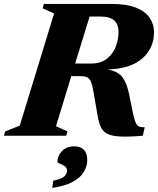

<svg xmlns="http://www.w3.org/2000/svg" viewBox="-55 -690 803 976"><path d="M229.5 -48.5 288 -22 281.5 0H-35L-28.5 -22L45.5 -51.5L220 -621.5L161.5 -648L168 -670H511Q589.5 -670 637 -650.8Q684.5 -631.5 706.2 -599Q728 -566.5 728 -526Q728 -446 668.8 -393.2Q609.5 -340.5 491 -336.5Q546 -328 568.5 -295.8Q591 -263.5 601 -212.5L621 -114Q628.5 -78 636.5 -63.2Q644.5 -48.5 655.2 -45.8Q666 -43 680.5 -43L671 0Q600 6 557 4Q514 2 491 -9.8Q468 -21.5 457.8 -43.8Q447.5 -66 441.5 -100L421 -219Q415 -256 407.5 -273.8Q400 -291.5 387.5 -297.2Q375 -303 353.5 -303H307.5ZM409 -367Q455.5 -367 486.2 -390Q517 -413 532.2 -450Q547.5 -487 547.5 -529Q547.5 -566 525.5 -586Q503.5 -606 454.5 -606H400.5L327 -367ZM237 132.5Q237 103.5 259.2 78.8Q281.5 54 323 54Q356 54 372.2 72.2Q388.5 90.5 388.5 123.5Q388.5 154.5 371.5 183.5Q354.5 212.5 315.5 234Q276.5 255.5 210.5 265.5L215.5 228.5Q259 220 272.5 206Q286 192 286 178.5Q286 162.5 273.8 154.5Q261.5 146.5 249.2 142Q237 137.5 237 132.5Z"/></svg>

Font: Newsreader Text ExtraBold
Style: Italic
Weight: 800
Italic angle: -17°
Designer: Hugues Gentile
Foundry: Production Type
Version: Version 1.001